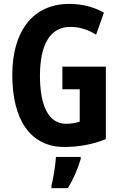

<svg xmlns="http://www.w3.org/2000/svg" viewBox="-20 -744 614 985"><path d="M300 -402V-286H389V-120C368 -113 344 -109 319 -109C227 -109 185 -205 185 -355C185 -517 238 -606 341 -606C388 -606 432 -592 473 -566L513 -679C466 -706 405 -724 336 -724C147 -724 43 -582 43 -359C43 -133 134 10 310 10C384 10 455 -3 523 -30V-402ZM394 72V61H267C265 101 253 174 244 208V221H328C355 178 379 123 394 72Z"/></svg>

Font: Noto Sans Armenian ExtraCondensed
Style: Regular
Weight: 400
Width: 2
Designer: Monotype Design Team
Foundry: Monotype Imaging Inc.
Version: Version 2.008